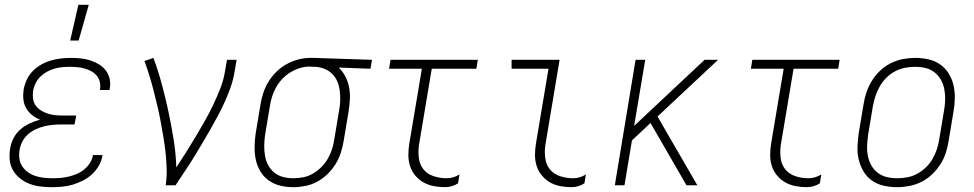

<svg xmlns="http://www.w3.org/2000/svg" viewBox="-20 -768 4040 796"><path d="M194 8Q170 8 146.5 5Q123 2 102 -6Q81 -14 63.5 -28Q46 -42 34.5 -61Q23 -80 20.5 -103.5Q18 -127 22 -151Q25 -173 35.5 -194Q46 -215 63.5 -230.5Q81 -246 102.5 -256Q124 -266 146 -272Q128 -279 113 -291Q98 -303 88.5 -319.5Q79 -336 77 -356Q75 -376 78 -397Q82 -418 91 -437.5Q100 -457 115.5 -473Q131 -489 150.5 -500Q170 -511 190.5 -517Q211 -523 232 -525.5Q253 -528 273 -528Q294 -528 314 -526Q334 -524 353 -518Q372 -512 389 -502Q406 -492 418 -476.5Q430 -461 434.5 -441.5Q439 -422 435 -401L434 -395H394L395 -399Q397 -415 393.5 -429.5Q390 -444 380.5 -455Q371 -466 358 -473Q345 -480 331 -484Q317 -488 301.5 -489.5Q286 -491 270 -491Q254 -491 238 -489.5Q222 -488 206 -483.5Q190 -479 174.5 -470.5Q159 -462 147 -450Q135 -438 127.5 -422.5Q120 -407 117 -391Q115 -375 117 -359Q119 -343 128 -330.5Q137 -318 150 -310Q163 -302 178 -297Q193 -292 209.5 -290.5Q226 -289 242 -289H296L289 -252H235Q217 -252 199.5 -250.5Q182 -249 163.5 -244.5Q145 -240 128 -232Q111 -224 96.5 -211.5Q82 -199 73 -181.5Q64 -164 61 -146Q58 -128 60.5 -110Q63 -92 72.5 -78Q82 -64 96 -54Q110 -44 126.5 -38.5Q143 -33 161.5 -31Q180 -29 198 -29Q215 -29 231.5 -30.5Q248 -32 265 -36Q282 -40 298.5 -47Q315 -54 329 -65.5Q343 -77 353 -92.5Q363 -108 365 -125H405Q402 -103 390.5 -82.5Q379 -62 362 -46Q345 -30 324 -19.5Q303 -9 281.5 -2.5Q260 4 238 6Q216 8 194 8ZM271 -600 305 -748H348L306 -600Z M667 0Q672 -34 671 -67.5Q670 -101 666.5 -134Q663 -167 657.5 -199.5Q652 -232 646 -264.5Q640 -297 632.5 -328.5Q625 -360 617 -391.5Q609 -423 599.5 -454Q590 -485 579 -515L616 -528Q636 -474 651 -418.5Q666 -363 678 -306.5Q690 -250 699.5 -192Q709 -134 711 -74Q732 -106 752 -137.5Q772 -169 791 -201Q810 -233 828.5 -265.5Q847 -298 863 -331.5Q879 -365 892.5 -399Q906 -433 912 -468L921 -520H961L952 -468Q947 -437 936 -406Q925 -375 911.5 -345Q898 -315 882 -285.5Q866 -256 849.5 -227Q833 -198 816 -169.5Q799 -141 781.5 -112.5Q764 -84 745 -56Q726 -28 708 0Z M1195 8Q1167 8 1141 1.5Q1115 -5 1094 -20Q1073 -35 1059.5 -57.5Q1046 -80 1040.5 -106Q1035 -132 1035.5 -160Q1036 -188 1040 -215L1060 -335Q1064 -360 1072 -384Q1080 -408 1094 -430.5Q1108 -453 1127 -471.5Q1146 -490 1169 -502.5Q1192 -515 1217 -521.5Q1242 -528 1266 -528H1281L1522 -520L1516 -483L1384 -488Q1401 -472 1412 -450.5Q1423 -429 1427.5 -405Q1432 -381 1430.5 -355.5Q1429 -330 1425 -305L1405 -185Q1401 -160 1393 -135Q1385 -110 1371 -87.5Q1357 -65 1337.5 -46Q1318 -27 1294.5 -14.5Q1271 -2 1245.5 3Q1220 8 1195 8ZM1196 -29Q1216 -29 1237 -33Q1258 -37 1277 -48Q1296 -59 1312 -75Q1328 -91 1339 -110Q1350 -129 1356.5 -149.5Q1363 -170 1366 -191L1386 -311Q1390 -331 1390.5 -351.5Q1391 -372 1388.5 -392Q1386 -412 1378.5 -430Q1371 -448 1357.5 -461.5Q1344 -475 1325.5 -482.5Q1307 -490 1287 -491H1275Q1272 -491 1269.5 -491.5Q1267 -492 1264 -492Q1244 -492 1224 -486Q1204 -480 1185.5 -469Q1167 -458 1151.5 -442Q1136 -426 1125.5 -407.5Q1115 -389 1108.5 -369Q1102 -349 1099 -329L1079 -209Q1076 -188 1075.5 -166Q1075 -144 1078.5 -123Q1082 -102 1091.5 -84Q1101 -66 1116.5 -53Q1132 -40 1153 -34.5Q1174 -29 1196 -29Z M1825 8Q1801 8 1778 3.5Q1755 -1 1735.5 -12Q1716 -23 1701.5 -40.5Q1687 -58 1680 -79.5Q1673 -101 1673 -125Q1673 -149 1677 -173L1729 -483H1593L1599 -520H1961L1955 -483H1770L1717 -167Q1713 -140 1716.5 -112.5Q1720 -85 1736 -65.5Q1752 -46 1778 -37.5Q1804 -29 1832 -29Q1845 -29 1859 -33Q1873 -37 1885 -45L1879 -8Q1867 0 1852.5 4Q1838 8 1825 8Z M2349 8Q2325 8 2302 3.5Q2279 -1 2260 -12Q2241 -23 2226.5 -40.5Q2212 -58 2205 -79.5Q2198 -101 2198 -125Q2198 -149 2202 -173L2254 -483H2101V-520H2300L2241 -167Q2237 -140 2240.5 -112.5Q2244 -85 2260 -65.5Q2276 -46 2302.5 -37.5Q2329 -29 2356 -29Q2370 -29 2383.5 -33Q2397 -37 2409 -45L2403 -8Q2391 0 2377 4Q2363 8 2349 8Z M2826 0 2677 -258 2600 -186 2569 0H2529L2615 -520H2655L2609 -246L2901 -520H2957L2706 -285L2871 0Z M3325 8Q3301 8 3278 3.5Q3255 -1 3235.5 -12Q3216 -23 3201.5 -40.5Q3187 -58 3180 -79.5Q3173 -101 3173 -125Q3173 -149 3177 -173L3229 -483H3093L3099 -520H3461L3455 -483H3270L3217 -167Q3213 -140 3216.5 -112.5Q3220 -85 3236 -65.5Q3252 -46 3278 -37.5Q3304 -29 3332 -29Q3345 -29 3359 -33Q3373 -37 3385 -45L3379 -8Q3367 0 3352.5 4Q3338 8 3325 8Z M3699 8Q3671 8 3644 2Q3617 -4 3595.5 -19Q3574 -34 3560.5 -56.5Q3547 -79 3540.5 -105Q3534 -131 3535 -159Q3536 -187 3540 -215L3560 -335Q3564 -361 3572.5 -386Q3581 -411 3595 -433.5Q3609 -456 3629 -475Q3649 -494 3673 -506Q3697 -518 3723 -523Q3749 -528 3774 -528Q3802 -528 3829 -522Q3856 -516 3877.5 -501Q3899 -486 3913 -463.5Q3927 -441 3933 -415Q3939 -389 3938.5 -361Q3938 -333 3933 -305L3913 -185Q3909 -159 3901 -134Q3893 -109 3878.5 -86.5Q3864 -64 3844 -45Q3824 -26 3800 -14Q3776 -2 3750 3Q3724 8 3699 8ZM3700 -29Q3720 -29 3741.5 -33Q3763 -37 3782.5 -47.5Q3802 -58 3818.5 -74Q3835 -90 3846 -109Q3857 -128 3864 -149Q3871 -170 3874 -191L3894 -311Q3898 -333 3898.5 -355Q3899 -377 3895 -398Q3891 -419 3881 -437Q3871 -455 3854.5 -468Q3838 -481 3817.5 -486Q3797 -491 3774 -491Q3754 -491 3732.5 -487Q3711 -483 3691 -472.5Q3671 -462 3655 -446Q3639 -430 3628 -411Q3617 -392 3610 -371Q3603 -350 3599 -329L3579 -209Q3576 -187 3575 -165Q3574 -143 3578 -122Q3582 -101 3592 -83Q3602 -65 3618.5 -52Q3635 -39 3656 -34Q3677 -29 3700 -29Z"/></svg>

Font: Iosevka Extralight Oblique
Style: Regular
Weight: 200
Italic angle: -9°
Monospace: yes
Designer: Belleve Invis
Foundry: Belleve Invis
Version: Version 32.5.0; ttfautohint (v1.8.4)